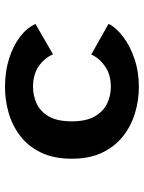

<svg xmlns="http://www.w3.org/2000/svg" viewBox="74 -626 563 750"><g transform="rotate(-90 355.0 -250.5)"><path d="M637.5 -107.5Q623 -78 587.2 -50.8Q551.5 -23.5 500.8 -6.2Q450 11 391 11Q339.5 11 289.8 -3.8Q240 -18.5 199.5 -50Q159 -81.5 134.8 -131.2Q110.5 -181 110.5 -251Q110.5 -322 134.8 -371.8Q159 -421.5 199.5 -452.5Q240 -483.5 289.8 -497.8Q339.5 -512 391 -512Q450 -512 500 -496.5Q550 -481 585.8 -454Q621.5 -427 637 -393L518.5 -324.5Q502.5 -359.5 470.8 -381Q439 -402.5 391 -402.5Q356.5 -402.5 325.8 -388.2Q295 -374 275.8 -341Q256.5 -308 256.5 -251Q256.5 -195 275.8 -161.5Q295 -128 325.8 -113.2Q356.5 -98.5 391 -98.5Q439 -98.5 471.5 -121.2Q504 -144 517.5 -175Z"/></g></svg>

Font: League Mono SemiBold
Style: Regular
Weight: 600
Width: 6
Designer: Tyler Finck
Foundry: The League of Moveable Type / Tyler Finck
Version: Version 2.300;RELEASE